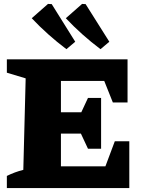

<svg xmlns="http://www.w3.org/2000/svg" viewBox="-20 -960 735 980"><path d="M566 -239H640V0H15V-62Q55 -82 99 -93L111 -560L15 -589V-657H631V-437H556L512 -547H291V-387H395L429 -460H496V-201H429L393 -278H291V-111H518ZM319 -709Q222 -782 142 -867L225 -940L244 -939L364 -747ZM493 -709Q396 -782 316 -867L399 -940L417 -939L538 -747Z"/></svg>

Font: Piazzolla SC ExtraBold
Style: Regular
Weight: 800
Designer: Juan Pablo del Peral
Foundry: Huerta Tipografica
Version: Version 1.330